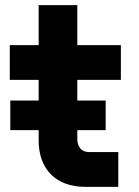

<svg xmlns="http://www.w3.org/2000/svg" viewBox="-20 -725 540 745"><path d="M449 -550H280V-705H130V-550H18V-415H130V-335H20V-220H130V-180C130 -68 198 0 310 0H439V-135H325C296 -135 280 -156 280 -185V-220H390V-335H280V-415H449Z"/></svg>

Font: Tekne LDO ExtraBold
Style: Regular
Weight: 800
Monospace: yes
Designer: Alessio Laiso, Mario Rullo, Paolo Rosset
Foundry: Alessio Laiso
Version: Version 1.000;hotconv 1.0.109;makeotfexe 2.5.65596